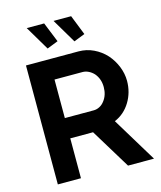

<svg xmlns="http://www.w3.org/2000/svg" viewBox="-132 -1012 929 1107"><g transform="rotate(-15 332.5 -458.5)"><path d="M286 -798 238 -917H134L220 -772ZM446 -798 399 -917H294L380 -772ZM212 -238H348L493 0H648L486 -267Q545 -292 579.5 -348.5Q614 -405 614 -474Q614 -517 597 -559.5Q580 -602 550 -636Q519 -670 477 -690Q435 -710 388 -710H74V0H212ZM379 -589Q397 -589 414.5 -580.5Q432 -572 446 -557Q475 -523 475 -474Q475 -426 449 -393Q437 -377 420 -368Q403 -359 385 -359H212V-589Z"/></g></svg>

Font: RT Raleway Bold
Style: Regular
Weight: 400
Designer: Matt McInerney, Pablo Impallari, Rodrigo Fuenzalida — Edited by Milan Moffatt in April 2016
Foundry: Matt McInerney, Pablo Impallari, Rodrigo Fuenzalida — Edited by Milan Moffatt in April 2016
Version: Version 3.001